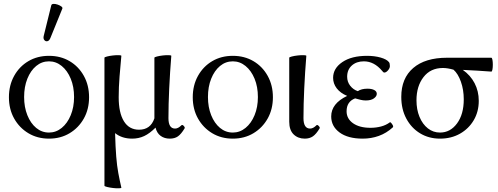

<svg xmlns="http://www.w3.org/2000/svg" viewBox="-20 -719 2623 1011"><path d="M238 11Q177 11 129.5 -17.5Q82 -46 54.5 -95Q27 -144 27 -207Q27 -270 54.5 -319.5Q82 -369 129.5 -397Q177 -425 238 -425Q299 -425 346.5 -397Q394 -369 421.5 -319.5Q449 -270 449 -207Q449 -144 421.5 -95Q394 -46 346.5 -17.5Q299 11 238 11ZM238 -21Q275 -21 305 -45.5Q335 -70 352.5 -112.5Q370 -155 370 -208Q370 -262 352.5 -304.5Q335 -347 305 -371.5Q275 -396 238 -396Q200 -396 170.5 -371.5Q141 -347 124 -304.5Q107 -262 107 -208Q107 -155 124 -112.5Q141 -70 170.5 -45.5Q200 -21 238 -21ZM245 -518Q239 -504 229.5 -502Q220 -500 213.5 -508Q207 -516 210 -529L250 -691Q252 -698 261.5 -698.5Q271 -699 283 -695Q295 -691 303 -685Q311 -679 308 -673Z M619 269Q620 272 606.5 272.5Q593 273 575.5 271Q558 269 544 265.5Q530 262 530 259V-415Q530 -418 543.5 -421.5Q557 -425 575 -427Q593 -429 606 -428.5Q619 -428 619 -425Q614 -373 609.5 -316Q605 -259 605 -207Q605 -125 632.5 -80.5Q660 -36 712 -36Q773 -36 793 -96V-415Q793 -418 806.5 -421.5Q820 -425 837.5 -427Q855 -429 868.5 -428.5Q882 -428 882 -425Q875 -338 871 -253.5Q867 -169 867 -97Q867 -42 902 -42Q918 -42 935 -59Q940 -64 947.5 -56Q955 -48 952 -43Q934 -13 917 -1Q900 11 874 11Q846 11 826 -3.5Q806 -18 799 -47Q768 -16 739 -2.5Q710 11 676 11Q622 11 586 -18Q588 56 592 105.5Q596 155 603 192.5Q610 230 619 269Z M1206 11Q1145 11 1097.5 -17.5Q1050 -46 1022.5 -95Q995 -144 995 -207Q995 -270 1022.5 -319.5Q1050 -369 1097.5 -397Q1145 -425 1206 -425Q1267 -425 1314.5 -397Q1362 -369 1389.5 -319.5Q1417 -270 1417 -207Q1417 -144 1389.5 -95Q1362 -46 1314.5 -17.5Q1267 11 1206 11ZM1206 -21Q1243 -21 1273 -45.5Q1303 -70 1320.5 -112.5Q1338 -155 1338 -208Q1338 -262 1320.5 -304.5Q1303 -347 1273 -371.5Q1243 -396 1206 -396Q1168 -396 1138.5 -371.5Q1109 -347 1092 -304.5Q1075 -262 1075 -208Q1075 -155 1092 -112.5Q1109 -70 1138.5 -45.5Q1168 -21 1206 -21Z M1585 11Q1549 11 1526 -11.5Q1503 -34 1503 -78V-415Q1503 -418 1516.5 -421.5Q1530 -425 1548 -427Q1566 -429 1579.5 -428.5Q1593 -428 1593 -425Q1586 -338 1582 -253.5Q1578 -169 1578 -97Q1578 -42 1613 -42Q1629 -42 1646 -59Q1650 -64 1658 -56Q1666 -48 1663 -43Q1645 -13 1627.5 -1Q1610 11 1585 11Z M1890 11Q1812 11 1768 -21.5Q1724 -54 1724 -106Q1724 -174 1808 -214Q1772 -229 1753 -254Q1734 -279 1734 -309Q1734 -359 1782.5 -392Q1831 -425 1913 -425Q1952 -425 1984 -416Q2016 -407 2028 -392Q2033 -386 2033 -371Q2033 -360 2023 -348.5Q2013 -337 2004 -337Q1998 -337 1992 -346Q1950 -396 1896 -396Q1857 -396 1832.5 -374Q1808 -352 1808 -315Q1808 -288 1824 -267.5Q1840 -247 1864 -239Q1883 -252 1915 -252Q1937 -252 1950.5 -245Q1964 -238 1964 -225Q1964 -212 1949 -201Q1934 -190 1906 -190Q1892 -190 1878 -193.5Q1864 -197 1850 -201Q1805 -184 1805 -133Q1805 -94 1839 -70Q1873 -46 1931 -46Q1960 -46 1986.5 -53Q2013 -60 2033 -75Q2035 -77 2040 -71.5Q2045 -66 2048.5 -59Q2052 -52 2048 -48Q2015 -18 1975 -3.5Q1935 11 1890 11Z M2297 11Q2238 11 2192 -17Q2146 -45 2119.5 -94.5Q2093 -144 2093 -209Q2093 -307 2156 -361Q2219 -415 2334 -415H2567Q2571 -415 2573 -404Q2575 -393 2575 -378.5Q2575 -364 2573 -353Q2571 -342 2567 -342Q2529 -345 2493 -347Q2457 -349 2417 -351Q2457 -323 2479 -281Q2501 -239 2501 -188Q2501 -131 2474.5 -86Q2448 -41 2402 -15Q2356 11 2297 11ZM2297 -21Q2351 -21 2386.5 -69Q2422 -117 2422 -196Q2422 -246 2407 -288.5Q2392 -331 2368 -352Q2337 -361 2312 -361Q2247 -361 2210 -313Q2173 -265 2173 -191Q2173 -142 2189 -103.5Q2205 -65 2233 -43Q2261 -21 2297 -21Z"/></svg>

Font: Junicode SmExp
Style: Regular
Weight: 400
Width: 6
Designer: Peter S. Baker
Version: Version 2.205; ttfautohint (v1.8.4)